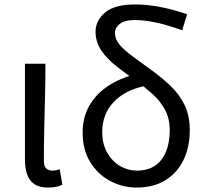

<svg xmlns="http://www.w3.org/2000/svg" viewBox="-20 -829 926 862"><path d="M195 13Q158 13 135.5 -1.5Q113 -16 102.5 -44Q92 -72 92 -112V-543H184Q184 -470 182 -394Q180 -318 178.5 -245Q177 -172 177 -106Q177 -83 187.5 -73Q198 -63 215 -63Q223 -63 231 -64.5Q239 -66 248 -69L260 0Q249 6 234 9.5Q219 13 195 13Z M592 13Q531 13 475.5 -16Q420 -45 385.5 -100.5Q351 -156 351 -233Q351 -304 382.5 -357Q414 -410 467.5 -444.5Q521 -479 586 -495L630 -443Q540 -424 489.5 -370Q439 -316 439 -236Q439 -183 461 -144Q483 -105 518.5 -84Q554 -63 594 -63Q644 -63 676.5 -85.5Q709 -108 725.5 -148.5Q742 -189 742 -244Q742 -297 721 -336Q700 -375 665 -406.5Q630 -438 590 -467Q546 -498 504 -530.5Q462 -563 435.5 -601.5Q409 -640 409 -687Q409 -737 452 -773Q495 -809 587 -809Q638 -809 695.5 -798.5Q753 -788 820 -765L798 -693Q729 -718 677.5 -728.5Q626 -739 586 -739Q539 -739 517.5 -721.5Q496 -704 496 -682Q496 -652 518.5 -626.5Q541 -601 578 -574Q615 -547 659 -515Q706 -481 745.5 -443.5Q785 -406 808.5 -358Q832 -310 832 -245Q832 -168 803.5 -110Q775 -52 722 -19.5Q669 13 592 13Z"/></svg>

Font: Noto Sans HK
Style: Regular
Weight: 400
Designer: Ryoko NISHIZUKA 西塚涼子 (kana, bopomofo & ideographs); Paul D. Hunt (Latin, Greek & Cyrillic); Sandoll Communications 산돌커뮤니
Foundry: Adobe
Version: Version 2.004-H2;hotconv 1.0.118;makeotfexe 2.5.65603